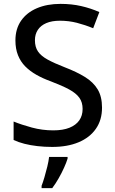

<svg xmlns="http://www.w3.org/2000/svg" viewBox="-20 -744 589 985"><path d="M503.4 -191.9Q503.4 -128.4 471.9 -83.3Q440.4 -38.1 383.3 -14.2Q326.2 9.8 247.6 9.8Q208 9.8 172.1 5.6Q136.2 1.5 105.5 -6.3Q74.7 -14.2 49.8 -25.9V-120.6Q90.3 -104 143.6 -89.6Q196.8 -75.2 253.4 -75.2Q302.7 -75.2 336.2 -88.6Q369.6 -102.1 386.7 -126.5Q403.8 -150.9 403.8 -185.1Q403.8 -219.2 387.2 -242.4Q370.6 -265.6 334.7 -285.2Q298.8 -304.7 240.7 -326.7Q200.2 -341.3 167 -360.1Q133.8 -378.9 109.6 -403.3Q85.4 -427.7 72.3 -460.7Q59.1 -493.7 59.1 -536.6Q59.1 -595.7 88.1 -637.7Q117.2 -679.7 169.4 -701.9Q221.7 -724.1 290.5 -724.1Q347.2 -724.1 396.2 -712.9Q445.3 -701.7 489.7 -682.1L458 -599.1Q416.5 -616.2 374.5 -627Q332.5 -637.7 287.6 -637.7Q246.1 -637.7 217.5 -625.5Q189 -613.3 174.1 -590.8Q159.2 -568.4 159.2 -537.6Q159.2 -502.9 174.8 -480Q190.4 -457 224.1 -438.5Q257.8 -419.9 312 -398.9Q373 -375.5 415.8 -349.1Q458.5 -322.8 481 -285.6Q503.4 -248.5 503.4 -191.9ZM326.7 61V69.8Q320.8 89.4 308.8 116Q296.9 142.6 281.2 170.2Q265.6 197.8 248 221.2H193.4V209Q200.2 191.9 208 165.3Q215.8 138.7 222.7 110.6Q229.5 82.5 231.9 61Z"/></svg>

Font: Open Sans Medium
Style: Regular
Weight: 500
Designer: Monotype Design Team
Foundry: Monotype Imaging Inc.
Version: Version 3.000